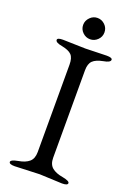

<svg xmlns="http://www.w3.org/2000/svg" viewBox="-155 -869 650 933"><g transform="rotate(20 170.0 -402.5)"><path d="M176 0 48 5Q19 5 19 -7Q19 -18 56 -25Q92 -31 111 -47.5Q130 -64 130 -98V-550Q130 -585 115.5 -600Q101 -615 66 -622Q30 -628 30 -642Q30 -653 59 -653L176 -650L285 -653Q314 -653 314 -642Q314 -628 278 -622Q242 -615 226 -599.5Q210 -584 210 -550V-98Q210 -64 229.5 -47.5Q249 -31 286 -25Q322 -18 322 -7Q322 5 293 5ZM143 -794Q159 -810 181 -810Q203 -810 219.5 -794Q236 -778 236 -755Q236 -732 219.5 -716Q203 -700 181 -700Q159 -700 142.5 -716Q126 -732 126 -755Q126 -777 143 -794Z"/></g></svg>

Font: Benne
Style: Regular
Weight: 400
Designer: John-Daniel Harrington
Version: Version 1.001